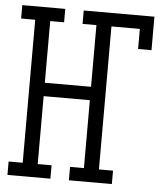

<svg xmlns="http://www.w3.org/2000/svg" viewBox="-53 -781 705 828"><g transform="rotate(5 300.0 -367.5)"><path d="M10 0V-58H71V-677H10V-735H196V-677H136V-410H336V-677H276V-735H582V-590H524V-677H401V-58H462V0H276V-58H336V-352H136V-58H196V0Z"/></g></svg>

Font: Iosevka Curly Slab LtEx
Style: Regular
Weight: 300
Width: 7
Monospace: yes
Designer: Belleve Invis
Foundry: Belleve Invis
Version: Version 11.1.0; ttfautohint (v1.8.3)